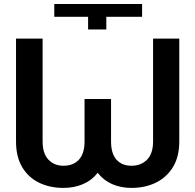

<svg xmlns="http://www.w3.org/2000/svg" viewBox="-20 -918 965 948"><path d="M397.5 -429.2H528.3V-219.7Q528.3 -159.7 555.2 -129.6Q582 -99.6 628.9 -99.6Q676.3 -99.6 706.1 -129.6Q735.8 -159.7 735.8 -219.7V-727.5H865.2V-219.7Q865.2 -144 834 -93Q802.7 -42 749.5 -16.1Q696.3 9.8 628.9 9.8Q576.7 9.8 533.7 -9Q490.7 -27.8 462.4 -64.9Q433.6 -27.8 389.9 -9Q346.2 9.8 293 9.8Q225.6 9.8 172.6 -16.1Q119.6 -42 89.4 -93Q59.1 -144 59.1 -219.7V-727.5H190.4V-219.7Q190.4 -160.2 219 -129.9Q247.6 -99.6 293 -99.6Q341.8 -99.6 369.6 -129.6Q397.5 -159.7 397.5 -219.7ZM415 -835H248V-898.4H681.6V-835H504.9V-772.5H415Z"/></svg>

Font: Inter Display Semi Bold
Style: Regular
Weight: 600
Designer: Rasmus Andersson
Foundry: rsms
Version: Version 4.000;git-37864ae